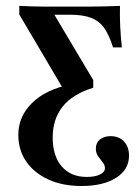

<svg xmlns="http://www.w3.org/2000/svg" viewBox="-20 -436 460 649"><path d="M255.6 192.7Q191.1 192.7 143.1 170.6Q95.2 148.4 68.5 109.7Q41.9 71 41.9 20.2Q41.9 -41.9 87.9 -87.5Q133.9 -133.1 218.5 -150.8L198.4 -127.4L45.2 -387.1V-416.1Q65.3 -415.3 84.7 -414.5Q104 -413.7 125.8 -413.7Q147.6 -413.7 173.4 -413.7H214.5H286.3Q311.3 -413.7 335.9 -414.5Q360.5 -415.3 385.5 -416.1Q384.7 -381.5 386.3 -346.8Q387.9 -312.1 391.9 -275.8H362.1Q349.2 -316.9 332.7 -340.7Q316.1 -364.5 288.7 -375.4Q261.3 -386.3 214.5 -386.3H163.7L295.2 -165.3V-139.5Q225 -117.7 191.5 -75.4Q158.1 -33.1 158.1 29Q158.1 91.1 188.7 126.6Q219.4 162.1 273.4 162.1Q300.8 162.1 317.7 154Q334.7 146 334.7 132.3Q334.7 121.8 327 112.5Q319.4 103.2 311.7 92.3Q304 81.5 304 66.1Q304 46.8 317.7 35.5Q331.5 24.2 354 24.2Q382.3 24.2 399.2 42.3Q416.1 60.5 416.1 90.3Q416.1 137.1 372.6 164.9Q329 192.7 255.6 192.7Z"/></svg>

Font: Playfair 5pt SemiExpanded Light
Style: Bold
Weight: 700
Version: Version 2.203